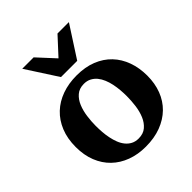

<svg xmlns="http://www.w3.org/2000/svg" viewBox="-202 -849 989 989"><g transform="rotate(-45 292.0 -355.0)"><path d="M403.8 -242.2Q403.8 -263.2 401.9 -286.4Q399.9 -309.6 395.3 -332Q390.6 -354.5 382.3 -374.5Q374 -394.5 361.6 -409.7Q349.1 -424.8 332 -433.8Q314.9 -442.9 292 -442.9Q258.3 -442.9 236.8 -424.3Q215.3 -405.8 203.4 -376.7Q191.4 -347.7 186.8 -313Q182.1 -278.3 182.1 -246.1Q182.1 -224.6 183.8 -201.2Q185.5 -177.7 190.2 -155.3Q194.8 -132.8 202.6 -112.8Q210.4 -92.8 222.9 -77.4Q235.4 -62 252.4 -53Q269.5 -43.9 293 -43.9Q327.1 -43.9 348.6 -62.3Q370.1 -80.6 382.3 -109.4Q394.5 -138.2 399.2 -173.3Q403.8 -208.5 403.8 -242.2ZM553.2 -241.2Q553.2 -185.1 535.4 -138.4Q517.6 -91.8 483.4 -58.3Q449.2 -24.9 400.1 -6.3Q351.1 12.2 289.1 12.2Q231.9 12.2 184.8 -5.4Q137.7 -22.9 103.8 -55.7Q69.8 -88.4 51 -135.5Q32.2 -182.6 32.2 -242.2Q32.2 -303.7 51.8 -351.6Q71.3 -399.4 106.2 -432.4Q141.1 -465.3 189.5 -482.7Q237.8 -500 295.9 -500Q357.9 -500 405.8 -481Q453.6 -461.9 486.3 -427.5Q519 -393.1 536.1 -345.7Q553.2 -298.3 553.2 -241.2ZM351.6 -550.8H233.4L122.6 -722.2H205.6L292.5 -627.9L379.4 -722.2H462.4Z"/></g></svg>

Font: Charis SIL Viet
Style: Bold
Weight: 700
Foundry: SIL International
Version: Version 5.000